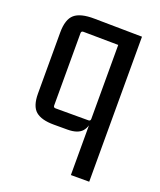

<svg xmlns="http://www.w3.org/2000/svg" viewBox="-129 -574 705 846"><g transform="rotate(20 223.5 -151.5)"><path d="M167 -493 391 -490V190H305V-63L311 -88Q311 -40 291 -16.5Q271 7 222 7H158Q100 7 73 -16Q46 -39 46 -98V-384Q46 -446 74 -470Q102 -494 167 -493ZM305 -73V-431L316 -420L141 -422Q131 -422 131 -412V-73Q131 -63 141 -63H295Q305 -63 305 -73Z"/></g></svg>

Font: Gemunu Libre ExtraLight Medium
Style: Regular
Weight: 500
Version: Version 1.100